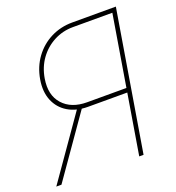

<svg xmlns="http://www.w3.org/2000/svg" viewBox="-132 -833 859 939"><g transform="rotate(-20 297.5 -364.0)"><path d="M432.6 0 549.3 -705.1H344.7Q290.5 -705.1 244.6 -680.9Q198.7 -656.7 168.2 -614.3Q137.7 -571.8 128.4 -515.6Q114.7 -433.1 158.4 -384.5Q202.1 -335.9 283.7 -335.9H499L495.1 -313.5H279.8Q219.2 -313.5 176.5 -339.4Q133.8 -365.2 114.7 -411.6Q95.7 -458 106 -519.5Q116.7 -582 151.1 -628.9Q185.5 -675.8 236.8 -701.7Q288.1 -727.5 348.6 -727.5H575.7L455.1 0ZM1 0 232.4 -331.1H259.3L27.8 0Z"/></g></svg>

Font: Inter 24pt Thin
Style: Italic
Weight: 250
Italic angle: -9.3988°
Version: Version 4.001;git-66647c0bb